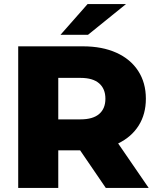

<svg xmlns="http://www.w3.org/2000/svg" viewBox="-20 -929 780 949"><path d="M376 -186H268V0H70V-700H390Q485 -700 555 -668.5Q625 -637 663 -578.5Q701 -520 701 -441Q701 -365 665.5 -308.5Q630 -252 564 -220L715 0H503ZM378 -544H268V-339H378Q439 -339 470 -365.5Q501 -392 501 -441Q501 -490 470 -517Q439 -544 378 -544ZM413 -909H603L415 -757H279Z"/></svg>

Font: Montserrat Alternates ExtraBold
Style: Regular
Weight: 800
Designer: Julieta Ulanovsky
Foundry: Julieta Ulanovsky
Version: Version 7.200